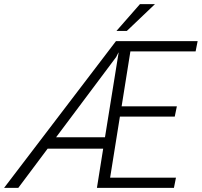

<svg xmlns="http://www.w3.org/2000/svg" viewBox="-52 -910 978 930"><path d="M790.5 0H417.5L447.8 -189.9H178.7L36.6 0H-32.2L509.8 -710.9H905.3L895.5 -661.1H579.6L537.1 -395H804.7L794.4 -345.2H528.8L481.4 -49.3H800.3ZM219.7 -245.1H456.5L522.5 -654.8L521.5 -655.3L510.7 -633.8ZM626 -890.1H698.7L562.5 -760.3H512.2Z"/></svg>

Font: Franko
Style: Light Italic
Weight: 300
Designer: Google
Version: Version 1.200310; 2013